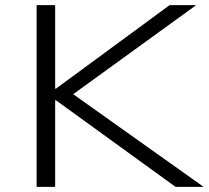

<svg xmlns="http://www.w3.org/2000/svg" viewBox="-20 -725 810 745"><path d="M122 0V-705H194V-381H197L638 -705H741L244 -345L245 -373L770 0H661L197 -336H194V0Z"/></svg>

Font: Nunito Sans 10pt Expanded Light
Style: Regular
Weight: 300
Width: 7
Designer: Vernon Adams
Foundry: Vernon Adams
Version: Version 3.101;gftools[0.9.27]